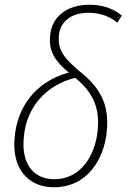

<svg xmlns="http://www.w3.org/2000/svg" viewBox="-20 -782 535 812"><path d="M208 10C349 10 422 -109 432 -231C441 -335 410 -408 311 -485C258 -532 223 -565 229 -631C234 -691 281 -728 355 -728C407 -728 448 -710 476 -686L495 -716C470 -738 425 -762 358 -762C261 -762 198 -709 192 -631C185 -563 215 -522 271 -475C129 -437 52 -327 42 -201C29 -73 96 10 208 10ZM210 -24C118 -24 69 -94 81 -203C91 -325 171 -421 298 -453C365 -398 404 -335 393 -231C384 -129 324 -24 210 -24Z"/></svg>

Font: Noto Sans SemiCondensed ExtraLight
Style: Italic
Weight: 200
Width: 4
Italic angle: -12°
Designer: Monotype Design Team
Foundry: Monotype Imaging Inc.
Version: Version 2.013